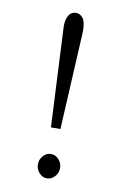

<svg xmlns="http://www.w3.org/2000/svg" viewBox="-80 -716 509 777"><g transform="rotate(10 175.0 -328.0)"><path d="M149 -194 129 -606Q129 -635 139.5 -651.5Q150 -668 169 -668Q187 -668 198.5 -651.5Q210 -635 209 -596L188 -194ZM168 12Q150 12 136.5 -3Q123 -18 123 -38Q123 -58 136.5 -73Q150 -88 168 -88Q187 -88 200.5 -73Q214 -58 214 -38Q214 -18 200.5 -3Q187 12 168 12Z"/></g></svg>

Font: Inconsolata ExtraCondensed
Style: Regular
Weight: 400
Width: 2
Monospace: yes
Designer: Raph Levien, Cyreal, Brenton Simpson
Foundry: Raph Levien, Cyreal, Google
Version: Version 3.000; ttfautohint (v1.8.2.53-6de2)